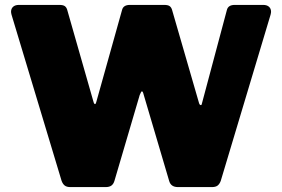

<svg xmlns="http://www.w3.org/2000/svg" viewBox="-20 -762 1149 782"><path d="M1084 -714Q1084 -710 1082 -702L879 -25Q874 -12 866 -6Q858 0 843 0H705Q676 0 669 -25L565 -377Q562 -390 558 -390Q555 -390 549 -375L446 -25Q442 -12 433.5 -6Q425 0 410 0H267Q252 0 244 -6Q236 -12 231 -25L27 -702Q25 -710 25 -714Q25 -727 33.5 -734.5Q42 -742 57 -742H222Q237 -742 244 -737Q251 -732 254 -721L360 -350Q363 -338 367 -338Q370 -338 372 -346L477 -721Q482 -742 509 -742H649Q664 -742 671 -737Q678 -732 681 -721L791 -341Q793 -335 797 -334Q801 -333 802 -339L904 -721Q909 -742 936 -742H1052Q1067 -742 1075.5 -734.5Q1084 -727 1084 -714Z"/></svg>

Font: Libre Franklin Black
Style: Regular
Weight: 900
Designer: Pablo Impallari, Rodrigo Fuenzalida
Foundry: Impallari Type
Version: Version 1.002; ttfautohint (v1.5)